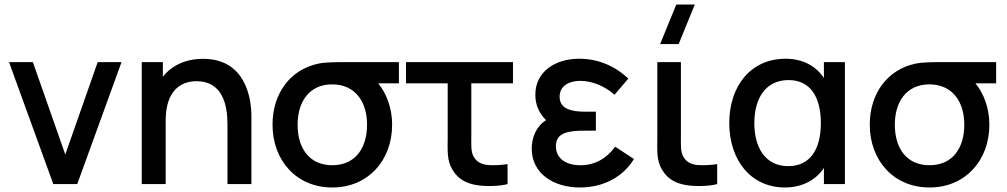

<svg xmlns="http://www.w3.org/2000/svg" viewBox="-20 -815 4456 850"><path d="M322 0 518 -540H412.5L269 -131L125.5 -540H20L216 0Z M713.5 0V-281C713.5 -409 775.5 -455.5 850.5 -455.5C965.5 -455.5 987 -349.5 987 -265.5V0H1093V-300C1093 -383.5 1065.5 -554.5 879.5 -554.5C801 -554.5 740.5 -525 701 -475.5V-540H607.5V0Z M1451 15C1609.5 15 1716 -104.5 1716 -263C1716 -336 1691.5 -400.5 1654.5 -446H1746V-540H1517.5C1464 -540 1421 -540 1388 -533C1264.5 -506.5 1186.5 -401 1186.5 -263C1186.5 -105.5 1291.5 15 1451 15ZM1451 -83.5C1351.5 -83.5 1297.5 -156 1297.5 -263C1297.5 -362 1347 -441.5 1451 -441.5C1552 -441 1605 -365.5 1605 -263C1605 -159.5 1553 -83.5 1451 -83.5Z M2090 4.5C2126.5 10.5 2188.5 10.5 2227 0V-88.5C2199 -84 2166 -82.5 2138.5 -84.5C2114 -87.5 2091 -96.5 2077.5 -120.5C2064 -143.5 2066.5 -172.5 2066.5 -217.5V-446H2251V-540H1777.5V-446H1962V-212.5C1962 -148 1957.5 -106.5 1983 -63.5C2010 -18 2049 -2.5 2090 4.5Z M2547 15C2652 15 2738.5 -32 2786.5 -111L2703.5 -165.5C2664.5 -113 2613.5 -83.5 2549.5 -83.5C2483 -83.5 2441 -115.5 2441 -167.5C2441 -228.5 2496 -236.5 2570 -236.5H2618V-320.5H2570.5C2505 -320.5 2457.5 -335 2457.5 -386.5C2457.5 -436 2500 -457 2549.5 -457C2605.5 -457 2661 -430.5 2700.5 -395.5L2761.5 -467C2704 -522 2629 -555 2544 -555C2440 -555 2350 -499.5 2350 -395.5C2350 -352 2365.5 -315 2397.5 -283C2355.5 -257 2334 -208.5 2334 -156.5C2334 -47.5 2430 15 2547 15Z M2902.5 -620H2984.5L3056 -795H2974ZM3018 4.5C3054.5 10.5 3116.5 10.5 3155 0V-88.5C3127 -84 3094 -82.5 3066.5 -84.5C3042 -87.5 3019 -96.5 3005.5 -120.5C2992 -143.5 2994.5 -172.5 2994.5 -217.5V-540H2890V-212.5C2890 -148 2885.5 -106.5 2911 -63.5C2938 -18 2977 -2.5 3018 4.5Z M3455 15C3530 15 3591.5 -17 3627.5 -71.5V0H3720.5V-540H3627.5V-469.5C3592 -523.5 3533 -555 3458 -555C3303 -555 3208.5 -433.5 3208.5 -270C3208.5 -108.5 3302 15 3455 15ZM3469.5 -79.5C3366.5 -79.5 3319.5 -164 3319.5 -269.5C3319.5 -384.5 3373 -460.5 3471 -460.5C3569.5 -460.5 3614 -382.5 3614 -270.5C3614 -158.5 3570 -79.5 3469.5 -79.5Z M4095 15C4253.5 15 4360 -104.5 4360 -263C4360 -336 4335.5 -400.5 4298.5 -446H4390V-540H4161.5C4108 -540 4065 -540 4032 -533C3908.5 -506.5 3830.5 -401 3830.5 -263C3830.5 -105.5 3935.5 15 4095 15ZM4095 -83.5C3995.5 -83.5 3941.5 -156 3941.5 -263C3941.5 -362 3991 -441.5 4095 -441.5C4196 -441 4249 -365.5 4249 -263C4249 -159.5 4197 -83.5 4095 -83.5Z"/></svg>

Font: Manrope SemiBold
Style: Regular
Weight: 600
Designer: Mikhail Sharanda
Foundry: Mikhail Sharanda
Version: Version 4.505